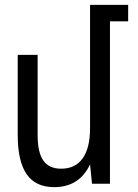

<svg xmlns="http://www.w3.org/2000/svg" viewBox="-20 -757 568 791"><path d="M203 14Q127 14 90 -39Q53 -92 53 -201V-531H135V-201Q135 -129 158.5 -95.5Q182 -62 232 -62Q290 -62 320.5 -104.5Q351 -147 351 -230V-737H508V-669H433V0H359L351 -80Q307 14 203 14Z"/></svg>

Font: PlemolJP
Style: Regular
Weight: 400
Monospace: yes
Version: v2.0.4; ttfautohint (v1.8.4.7-5d5b-dirty) -l 6 -r 45 -G 200 